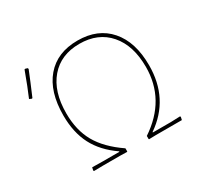

<svg xmlns="http://www.w3.org/2000/svg" viewBox="-137 -834 1071 1018"><g transform="rotate(-30 398.5 -325.0)"><path d="M118 -650 123 -651 136 -647 138 -641Q114 -581 78 -497L73 -496L60 -502Q84 -557 118 -650ZM168 1 165 -3 169 -21 230 -20H335V-23Q252 -80 213 -155.5Q174 -231 174 -335Q174 -480 243 -561Q312 -642 437 -642Q561 -642 631 -561.5Q701 -481 701 -339Q701 -134 540 -23V-20H650L707 -22L710 -18L706 0H546L505 1L503 -1V-20Q682 -139 682 -340Q682 -471 616.5 -546.5Q551 -622 437 -622Q323 -622 258 -546Q193 -470 193 -337Q193 -234 235 -159.5Q277 -85 372 -20V-1L370 1L329 0H225Z"/></g></svg>

Font: Alegreya Sans SC Thin
Style: Regular
Weight: 100
Designer: Juan Pablo del Peral
Foundry: Huerta Tipografica
Version: Version 2.007